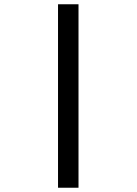

<svg xmlns="http://www.w3.org/2000/svg" viewBox="-20 -770 640 900"><path d="M252 110V-750H348V110Z"/></svg>

Font: Txt Mono Medium
Style: Regular
Weight: 500
Monospace: yes
Designer: Open Source
Foundry: XRLN
Version: Version 1.0